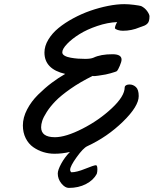

<svg xmlns="http://www.w3.org/2000/svg" viewBox="-20 -731 744 930"><path d="M704.1 -651.9Q704.1 -638.2 701.2 -628.9Q698.2 -619.6 691.7 -614.5Q685.1 -609.4 680.2 -607.2Q675.3 -605 666.5 -602.1Q665 -601.6 661.1 -600.3Q657.2 -599.1 655.3 -598.1Q617.2 -582 575.2 -582Q562.5 -582 550.5 -585.7Q538.6 -589.4 536.6 -594.7Q537.6 -607.4 547.4 -624Q501 -622.1 451.2 -605.2Q401.4 -588.4 365 -565.7Q328.6 -543 305.2 -518.6Q281.7 -494.1 281.7 -477.5Q281.7 -467.8 293 -461.2Q304.2 -454.6 322.8 -451.4Q341.3 -448.2 357.9 -447Q374.5 -445.8 392.6 -445.8Q419.9 -445.8 433.1 -451.7Q467.8 -468.3 524.9 -468.3Q568.8 -468.3 568.8 -442.4Q568.8 -432.1 560.3 -412.4Q551.8 -392.6 546.9 -387.2Q543.5 -383.8 516.1 -376.2Q488.8 -368.7 473.1 -367.2Q472.7 -367.2 470 -366.7Q467.3 -366.2 463.6 -365.7Q460 -365.2 457.5 -364.7Q434.6 -360.8 428.7 -363.3Q368.2 -333.5 321.5 -300.8Q274.9 -268.1 249 -241.5Q223.1 -214.8 206.5 -188.7Q189.9 -162.6 184.6 -145.5Q179.2 -128.4 179.2 -114.7Q179.2 -66.4 246.1 -66.4Q298.3 -66.4 378.9 -107.4Q459.5 -148.4 521.7 -206.8Q584 -265.1 584 -308.1Q584 -313.5 589.1 -316.9Q594.2 -320.3 598.9 -321Q603.5 -321.8 607.4 -321.8Q625 -321.8 638.4 -309.3Q651.9 -296.9 651.9 -265.6Q651.9 -216.3 575.9 -142.1Q500 -67.9 402.8 -22.9Q382.8 -13.7 351.3 30.3Q319.8 74.2 319.8 91.3Q319.8 99.1 325.7 103.5Q351.1 103.5 393.1 86.4Q435.1 69.3 444.8 69.3Q451.7 69.3 451.7 89.8Q451.7 101.6 448.7 111.3Q432.6 141.6 396.5 160.4Q360.4 179.2 313.5 179.2Q294.9 179.2 277.3 157.5Q259.8 135.7 259.8 109.4Q259.8 92.8 276.4 62Q293 31.2 318.8 4.9Q281.2 13.7 244.1 13.7Q215.8 13.7 189.7 5.6Q163.6 -2.4 140.9 -18.3Q118.2 -34.2 104.5 -61.5Q90.8 -88.9 90.8 -123.5Q90.8 -161.6 111.3 -200.9Q131.8 -240.2 164.8 -272.7Q197.8 -305.2 230.2 -329.6Q262.7 -354 295.9 -373Q195.3 -396 195.3 -476.6Q195.3 -507.8 213.9 -538.8Q232.4 -569.8 263.4 -595.2Q294.4 -620.6 334.7 -642.3Q375 -664.1 417.7 -679Q460.4 -693.8 503.4 -702.4Q546.4 -710.9 582 -710.9Q603.5 -710.9 629.6 -707.5Q655.8 -704.1 663.6 -701.7Q681.6 -692.9 692.9 -677Q704.1 -661.1 704.1 -651.9Z"/></svg>

Font: Yellowtail
Style: Regular
Weight: 400
Designer: Astigmatic (AOETI)
Foundry: Astigmatic (AOETI)
Version: Version 1.000